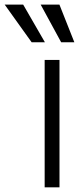

<svg xmlns="http://www.w3.org/2000/svg" viewBox="-107 -802 359 822"><path d="M147.7 -545.5V0H84.2V-545.5ZM67.1 -782.3H147.4L211.3 -621.1H154.8ZM-87 -782.3H-7.8L85.2 -621.1H28.4Z"/></svg>

Font: Inter P Light
Style: Regular
Weight: 300
Designer: Rasmus Andersson
Foundry: rsms
Version: Version 3.018;git-588b23468